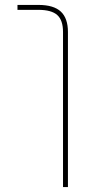

<svg xmlns="http://www.w3.org/2000/svg" viewBox="-20 -540 372 780"><path d="M136 -500H51V-520H136Q198 -520 227 -493Q256 -466 256 -410V220H236V-410Q236 -458 212.5 -479Q189 -500 136 -500Z"/></svg>

Font: Mplus 1p Thin
Style: Regular
Weight: 250
Version: Version 1.061